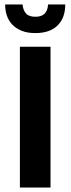

<svg xmlns="http://www.w3.org/2000/svg" viewBox="-20 -839 316 859"><path d="M206 -630V0H69V-630ZM81 -819Q83 -794 96 -779Q109 -764 139 -764Q192 -764 195 -819H272Q272 -759 237.5 -725Q203 -691 138 -691Q102 -691 76.5 -701.5Q51 -712 34.5 -729.5Q18 -747 10.5 -770Q3 -793 3 -819Z"/></svg>

Font: Mukta
Style: Bold
Weight: 700
Designer: Girish Dalvi and Yashodeep Gholap
Foundry: Ek Type
Version: Version 2.538;PS 1.002;hotconv 16.6.51;makeotf.lib2.5.65220;